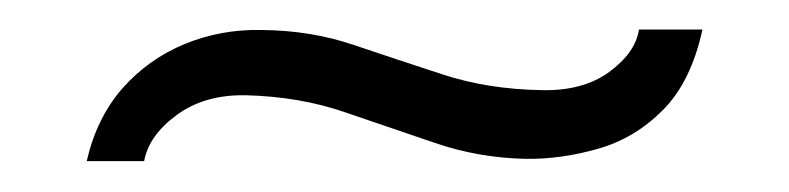

<svg xmlns="http://www.w3.org/2000/svg" viewBox="-20 -615 526 128"><path d="M330.8 -509.1Q299.1 -509.7 269.7 -519.8Q240.2 -529.9 209.9 -540.2Q179.7 -550.6 143.8 -551.5Q116.5 -552 97.9 -538.4Q79.2 -524.7 76.1 -507.6H37.8Q44.5 -536.6 61.7 -556.2Q79 -575.7 103.2 -585.7Q127.5 -595.6 154.2 -595Q187.1 -594.8 215.9 -585Q244.7 -575.3 275 -565.4Q305.2 -555.5 341.2 -554.9Q368.7 -554.3 386.1 -567Q403.5 -579.7 406 -595.3H448.3Q440.7 -560.4 421.9 -541.6Q403.1 -522.7 378.6 -515.8Q354.1 -508.8 330.8 -509.1Z"/></svg>

Font: Alumni Sans Thin
Style: Italic
Weight: 100
Italic angle: -8°
Designer: Robert E. Leuschke
Foundry: Robert E. Leuschke
Version: Version 1.016